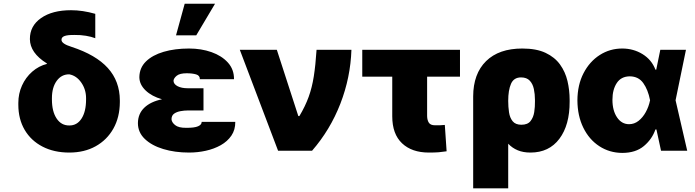

<svg xmlns="http://www.w3.org/2000/svg" viewBox="-20 -815 3757 1038"><path d="M141.6 -603.5Q141.1 -674.8 201.9 -717.3Q262.7 -759.8 364.3 -759.8Q426.8 -759.8 495.1 -740.2V-608.4Q474.1 -616.7 444.6 -621.6Q415 -626.5 382.8 -626Q345.2 -626.5 328.6 -620.1Q312 -613.8 312.5 -599.6Q312 -578.6 367.2 -561.5Q498.5 -518.6 563 -447.3Q627.4 -376 627.9 -272.5V-262.7Q627.4 -181.2 593 -119.9Q558.6 -58.6 497.3 -24.4Q436 9.8 354.5 9.8Q272 9.8 209.7 -22.5Q147.5 -54.7 113.3 -113Q79.1 -171.4 79.1 -249V-258.8Q79.1 -308.6 98.9 -352.5Q118.7 -396.5 154.1 -427.5Q189.5 -458.5 234.4 -469.7L232.4 -472.7Q142.1 -529.3 141.6 -603.5ZM260.7 -284.2V-277.3Q260.7 -212.4 286.1 -174.3Q311.5 -136.2 354.5 -136.7Q396.5 -136.2 420.9 -174.1Q445.3 -211.9 445.3 -277.3V-284.2Q445.3 -331.5 419.2 -368.9Q393.1 -406.2 354.5 -413.1Q312.5 -413.6 286.6 -377.9Q260.7 -342.3 260.7 -284.2Z M995.1 -337.9H1080.1V-217.8H995.1Q976.6 -217.8 956.1 -214.1Q935.5 -210.4 921.6 -200.7Q907.7 -190.9 907.2 -170.9Q907.7 -154.3 926.5 -138.9Q945.3 -123.5 986.3 -124Q1030.8 -123.5 1050.8 -132.3Q1070.8 -141.1 1070.3 -156.2H1252Q1252.4 -113.3 1231 -81.8Q1209.5 -50.3 1173.3 -30Q1137.2 -9.8 1092.8 0Q1048.3 9.8 1002 9.8Q925.3 9.8 862.5 -9.3Q799.8 -28.3 762.7 -64Q725.6 -99.6 725.6 -149.4Q726.1 -200.2 760.3 -232.9Q794.4 -265.6 856 -278.3Q800.8 -293.9 767.3 -325.9Q733.9 -357.9 733.4 -397.5Q733.9 -448.2 769 -482.7Q804.2 -517.1 864.7 -534.9Q925.3 -552.7 1002 -552.7Q1067.9 -552.7 1123.3 -533.2Q1178.7 -513.7 1212.2 -476.6Q1245.6 -439.5 1245.1 -386.7H1060.5Q1061 -406.7 1040.3 -412.8Q1019.5 -418.9 989.3 -418.9Q951.7 -418.9 935.3 -405.5Q918.9 -392.1 918 -377.9Q918.9 -359.9 940.2 -348.9Q961.4 -337.9 995.1 -337.9ZM931.6 -624 978.5 -794.9H1142.6L1041 -624Z M1483.4 0 1276.4 -545.9H1476.6L1592.8 -187.5H1598.6Q1630.4 -240.7 1648.7 -291.3Q1667 -341.8 1676.5 -402.3Q1686 -462.9 1691.4 -545.9H1879.9Q1875 -396 1820.1 -254.4Q1765.1 -112.8 1667 0Z M2466.8 -545.9V-400.4H2289.1V-187.5Q2289.6 -165 2298.6 -151.4Q2307.6 -137.7 2332 -137.7Q2351.1 -137.7 2360.4 -137.9Q2369.6 -138.2 2384.8 -139.6L2394.5 2.9Q2373.5 6.3 2352.3 8.1Q2331.1 9.8 2298.8 9.8Q2206.5 9.8 2153.6 -40.3Q2100.6 -90.3 2100.6 -186.5V-400.4H1938.5V-545.9Z M2538.1 203.1V-293.9Q2538.6 -416.5 2607.9 -484.6Q2677.2 -552.7 2803.7 -552.7Q2879.9 -552.7 2929.4 -529.3Q2979 -505.9 3007.6 -466.3Q3036.1 -426.8 3047.9 -377.2Q3059.6 -327.6 3059.6 -275.4V-265.6Q3060.1 -139.2 3004.2 -64.7Q2948.2 9.8 2847.7 9.8Q2808.1 9.8 2778.6 -2.7Q2749 -15.1 2727.5 -38.1V203.1ZM2727.5 -269.5Q2727.5 -237.3 2731.9 -207.8Q2736.3 -178.2 2751.7 -159.4Q2767.1 -140.6 2798.8 -140.6Q2832.5 -140.6 2848.1 -160.4Q2863.8 -180.2 2868.2 -209.2Q2872.6 -238.3 2872.1 -265.6V-275.4Q2872.1 -306.2 2866.2 -333.7Q2860.4 -361.3 2844 -378.9Q2827.6 -396.5 2796.9 -396.5Q2757.8 -396.5 2742.7 -362.1Q2727.5 -327.6 2727.5 -269.5Z M3343.8 11.7Q3274.9 11.2 3220 -24.7Q3165 -60.5 3133.5 -124.8Q3102.1 -189 3101.6 -272.5Q3102.1 -356.4 3134.8 -419.4Q3167.5 -482.4 3222.4 -517.6Q3277.3 -552.7 3343.8 -552.7Q3404.3 -552.7 3453.6 -522.5Q3502.9 -492.2 3523.4 -438.5H3527.8L3549.8 -545.9H3688.5L3632.3 -272.9L3695.3 0H3553.7L3528.8 -115.2H3523.4Q3505.4 -62.5 3460.9 -25.4Q3416.5 11.7 3343.8 11.7ZM3291 -275.4Q3291 -217.3 3315.9 -180.4Q3340.8 -143.6 3380.9 -143.6Q3409.2 -143.6 3432.1 -161.6Q3455.1 -179.7 3471.2 -209Q3487.3 -238.3 3494.1 -271.5L3494.6 -272.9L3494.1 -274.4Q3483.4 -329.6 3457.8 -365.7Q3432.1 -401.9 3384.8 -402.3Q3337.9 -401.9 3314.5 -366.2Q3291 -330.6 3291 -275.4Z"/></svg>

Font: Inter Tight Black
Style: Regular
Weight: 900
Designer: Rasmus Andersson
Foundry: rsms
Version: Version 3.004; ttfautohint (v1.8.4.7-5d5b)